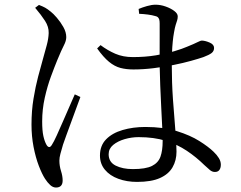

<svg xmlns="http://www.w3.org/2000/svg" viewBox="-20 -773 1040 829"><path d="M399.4 -563.9 414.1 -578.2Q444.1 -555.6 477.7 -541Q511.3 -526.5 553.6 -526.5Q606.9 -526.5 652.8 -534.1Q698.7 -541.6 733.5 -552.2Q768.4 -562.7 787.8 -571.3Q819.7 -584.2 832.8 -591Q845.8 -597.8 852.2 -597.8Q867.8 -597 886.1 -588.8Q904.3 -580.6 904.3 -566.1Q904.3 -552.1 893.4 -543.8Q882.6 -535.6 858.4 -526.5Q838.6 -519.7 804.9 -510.3Q771.3 -500.9 729.4 -492.5Q687.6 -484.1 643 -478.6Q598.4 -473.1 555.7 -473.1Q525.1 -473.1 500 -479.7Q474.8 -486.3 450.7 -506.1Q426.5 -525.9 399.4 -563.9ZM580.8 -713.4 578.6 -734.3Q594.1 -741 614.6 -746.8Q635.1 -752.7 651.5 -752.7Q673.4 -752.7 695.4 -744.8Q717.5 -737 732.4 -725.7Q747.4 -714.5 747.4 -702.4Q747.4 -692.6 744.8 -684.8Q742.2 -676.9 738.6 -665.7Q735 -654.4 731.2 -632Q728 -615.2 725.9 -593.3Q723.7 -571.4 722.7 -546Q721.7 -520.6 721.7 -493.2Q721.7 -416.4 726.8 -343.7Q731.9 -271 737 -212.1Q742.1 -153.1 742.1 -118.3Q742.1 -80.5 725.1 -50.9Q708.2 -21.2 670.9 -4.4Q633.7 12.4 571.6 12.4Q527.4 12.4 491 -1Q454.5 -14.3 433.1 -40Q411.6 -65.7 411.6 -101.4Q411.6 -144.2 438 -171.3Q464.4 -198.5 509.3 -211.6Q554.2 -224.8 607.6 -224.8Q685.7 -224.8 743.5 -206.9Q801.2 -189 840.6 -164.2Q880 -139.4 901.9 -118.1Q916.5 -104.3 925 -90.3Q933.5 -76.4 933.5 -62.1Q933.5 -47.7 927.2 -39.1Q920.9 -30.5 907.9 -30.5Q896.6 -30.5 886.7 -38.5Q876.9 -46.4 862.4 -60.2Q827.1 -94.9 786.4 -122.1Q745.7 -149.3 695.4 -165.1Q645 -180.9 578.7 -180.9Q548 -180.9 518.1 -172.2Q488.3 -163.5 468.7 -147.3Q449.1 -131 449.1 -107.1Q449.1 -73.4 479.1 -58.1Q509.2 -42.9 553.6 -42.9Q608.9 -42.9 636.2 -56.5Q663.5 -70.2 672.9 -96.7Q682.3 -123.3 682.3 -163.9Q682.3 -186.5 680.4 -224.2Q678.5 -262 676.2 -308.4Q673.8 -354.7 671.9 -403Q670 -451.3 669.2 -494.4Q669.2 -519.6 669.3 -554.6Q669.4 -589.5 669.4 -621.9Q669.4 -654.2 669.4 -670.9Q669.4 -682.8 667.5 -688.8Q665.5 -694.8 661.9 -698.4Q658.3 -702 650.7 -703.6Q636.8 -707.7 618.9 -710.1Q601 -712.5 580.8 -713.4ZM131.8 -739.3 148.2 -751.7Q165.4 -745.1 175.4 -739.5Q185.5 -733.8 199.4 -722.4Q209.5 -714.8 225.3 -696.6Q241 -678.5 253.6 -656.3Q266.1 -634.1 266.1 -612.6Q266.1 -596.7 255.9 -577.3Q245.7 -557.9 227.1 -512.9Q215.6 -485 200.1 -443Q184.5 -400.9 173.3 -350.9Q162.1 -300.8 162.1 -248.6Q162.1 -209.1 167.2 -186Q172.2 -162.9 180.7 -147.8Q185.7 -139 191.8 -138.1Q197.8 -137.2 204 -147.6Q212.2 -160 225 -188.2Q237.8 -216.3 252.4 -250Q267.1 -283.7 280.8 -315.1Q294.5 -346.6 302.9 -365.6L327.1 -354.2Q320.1 -334.8 309.2 -305.5Q298.3 -276.3 287.2 -245.5Q276 -214.7 266.3 -188.6Q256.7 -162.6 252.1 -148.6Q245.3 -125.1 240.8 -108.7Q236.4 -92.2 236.4 -79.7Q236.4 -57 243.4 -34.8Q250.5 -12.7 250.5 6.2Q250.5 36.7 221.6 36.7Q208.5 36.7 196.8 26Q185.1 15.3 174.4 -1.2Q161.3 -21.3 147.6 -57Q133.9 -92.7 124.9 -138.8Q116 -184.8 116 -234.7Q116 -295.1 124.7 -347.1Q133.3 -399.2 144.5 -441.7Q155.7 -484.2 164.3 -514.2Q174.3 -550.4 181.9 -578.1Q189.4 -605.7 190.2 -630.3Q191 -657.2 174.5 -682.8Q158 -708.4 131.8 -739.3Z"/></svg>

Font: Source Han Serif JP VF
Style: Regular
Weight: 250
Designer: Ryoko NISHIZUKA 西塚涼子 (kana & ideographs); Frank Grießhammer (Latin, Greek & Cyrillic); Wenlong ZHANG 张文龙 (bopomofo); San
Foundry: Adobe
Version: Version 2.001;hotconv 1.1.0;makeotfexe 2.6.0